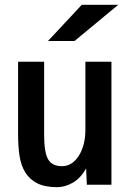

<svg xmlns="http://www.w3.org/2000/svg" viewBox="-20 -782 540 796"><path d="M55 -526H163V-221Q163 -150 179.5 -121.5Q196 -93 237 -93Q258 -93 275.5 -104Q293 -115 306 -135Q319 -155 326.5 -182.5Q334 -210 334 -243V-526H442V-16H340L337 -84Q315 -44 282.5 -25Q250 -6 217 -6Q166 -6 134.5 -22Q103 -38 85 -67Q67 -96 61 -135.5Q55 -175 55 -223ZM319 -762H470L289 -612H179Z"/></svg>

Font: D2Coding ligature
Style: Bold
Weight: 700
Monospace: yes
Designer: Yong-Rak Park; Jeong-Hwan Yoon; Sang-Min Lee;
Foundry: NHN Corporation
Version: Version 1.3.2; Build 20180524